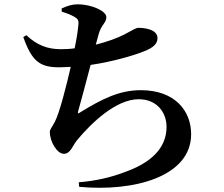

<svg xmlns="http://www.w3.org/2000/svg" viewBox="-20 -818 1040 890"><path d="M266 -764C292 -756 309 -749 325 -740C341 -730 346 -725 343 -700C341 -676 335 -637 326 -594C305 -591 283 -590 262 -590C199 -590 151 -609 102 -655L88 -646C129 -529 169 -506 256 -506L308 -508C288 -422 256 -294 234 -253C219 -224 211 -220 211 -205C211 -163 244 -105 276 -105C307 -105 317 -144 337 -168C401 -245 516 -358 623 -358C707 -358 752 -297 752 -230C752 -155 710 -75 563 -22C494 5 420 21 345 27L347 48C601 72 866 1 866 -196C866 -303 792 -400 633 -400C534 -400 454 -360 353 -298C341 -289 339 -292 343 -305C353 -342 380 -439 400 -517C508 -533 602 -562 645 -579C690 -596 710 -615 710 -641C710 -683 648 -689 621 -689C611 -689 595 -679 556 -658C523 -641 476 -624 424 -611L438 -662C450 -704 473 -712 473 -739C473 -766 407 -798 339 -798C315 -798 293 -791 266 -779Z"/></svg>

Font: Noto Serif SC
Style: Bold
Weight: 700
Designer: Ryoko NISHIZUKA 西塚涼子 (kana & ideographs); Frank Grießhammer (Latin, Greek & Cyrillic); Wenlong ZHANG 张文龙 (bopomofo); San
Foundry: Adobe
Version: Version 2.001;hotconv 1.1.0;makeotfexe 2.6.0